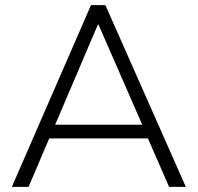

<svg xmlns="http://www.w3.org/2000/svg" viewBox="-20 -725 768 745"><path d="M26 0 333 -705H389L701 0H636L554 -188H171L91 0ZM360 -630 194 -241H532L362 -630Z"/></svg>

Font: Mulish Light
Style: Regular
Weight: 300
Designer: Vernon Adams
Foundry: Vernon Adams
Version: Version 3.603; ttfautohint (v1.8.3)